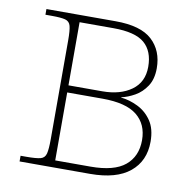

<svg xmlns="http://www.w3.org/2000/svg" viewBox="-66 -601 656 665"><g transform="rotate(10 262.5 -268.0)"><path d="M45 0V-20H65Q100 -20 115 -24Q130 -28 134 -44Q138 -60 138 -94V-442Q138 -477 134 -492.5Q130 -508 115 -512Q100 -516 67 -516H45V-536H288Q377 -536 417 -499Q457 -462 457 -400Q457 -362 440.5 -337Q424 -312 400 -298.5Q376 -285 353 -280V-279Q383 -276 412.5 -261.5Q442 -247 461 -219Q480 -191 480 -146Q480 -78 432.5 -39Q385 0 293 0ZM166 -289H285Q348 -289 387.5 -317.5Q427 -346 427 -400Q427 -455 394.5 -483Q362 -511 285 -511H166ZM166 -25H290Q373 -25 411.5 -57Q450 -89 450 -146Q450 -202 411.5 -233Q373 -264 290 -264H166Z"/></g></svg>

Font: Noto Serif Thin
Style: Regular
Weight: 100
Designer: Monotype Design Team
Foundry: Monotype Imaging Inc.
Version: Version 2.015